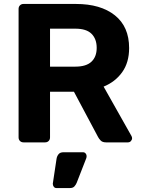

<svg xmlns="http://www.w3.org/2000/svg" viewBox="-20 -720 722 971"><path d="M99 0Q88 0 81 -7Q74 -14 74 -25V-675Q74 -686 81 -693Q88 -700 99 -700H364Q489 -700 561 -642.5Q633 -585 633 -477Q633 -404 598 -355Q563 -306 504 -282L645 -32Q648 -26 648 -21Q648 -13 642 -6.5Q636 0 627 0H516Q498 0 489 -9.5Q480 -19 476 -27L354 -256H233V-25Q233 -14 226 -7Q219 0 208 0ZM233 -383H361Q416 -383 442.5 -408Q469 -433 469 -478Q469 -523 443 -549Q417 -575 361 -575H233ZM265 231Q257 231 252 224.5Q247 218 247 209L266 83Q268 70 276 60Q284 50 301 50H400Q408 50 413 56Q418 62 418 69Q418 76 416 81L368 204Q364 214 356.5 222.5Q349 231 334 231Z"/></svg>

Font: Rubik SemiBold
Style: Regular
Weight: 600
Designer: Hubert and Fischer
Foundry: Hubert and Fischer
Version: Version 2.300;gftools[0.9.30]